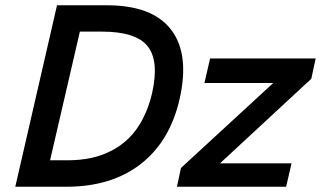

<svg xmlns="http://www.w3.org/2000/svg" viewBox="-20 -710 1220 730"><path d="M38.1 0 196.8 -689.9H386.7Q560.1 -689.9 631.1 -596.4Q702.1 -502.9 662.1 -330.1Q625 -171.4 514.2 -85.7Q403.3 0 232.4 0ZM170.4 -100.6H237.3Q284.7 -100.6 326.2 -109.4Q367.7 -118.2 404.8 -137.5Q441.9 -156.7 471.4 -186.3Q501 -215.8 523.2 -258.5Q545.4 -301.3 558.1 -355Q585.9 -478 541.5 -533.9Q497.1 -589.8 367.7 -589.8H283.7ZM652.8 0 668 -71.3 1019 -394.5H757.3L778.8 -487.8H1180.2L1163.6 -410.6L816.4 -88.9H1088.4L1067.9 0Z"/></svg>

Font: HK Grotesk SemiBold Italic
Style: Regular
Weight: 600
Italic angle: -13°
Designer: Alfredo Marco Pradil and Stefan Peev
Foundry: Hanken Design Co.
Version: Version 1.000;PS 001.000;hotconv 1.0.88;makeotf.lib2.5.64775